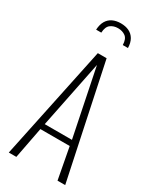

<svg xmlns="http://www.w3.org/2000/svg" viewBox="-256 -1117 981 1191"><g transform="rotate(30 234.0 -521.0)"><path d="M32 0 202 -810H265L436 0H381L339 -224H129L86 0ZM137 -264H332L234 -744ZM120 -931Q122 -969 136.5 -993.5Q151 -1018 176 -1030Q201 -1042 234 -1042Q268 -1042 293 -1030Q318 -1018 332.5 -993.5Q347 -969 348 -931H311Q310 -974 288 -990.5Q266 -1007 234 -1007Q203 -1007 181 -990.5Q159 -974 157 -931Z"/></g></svg>

Font: Oswald ExtraLight
Style: Regular
Weight: 250
Designer: Vernon Adams
Foundry: Vernon Adams
Version: Version 4.100; ttfautohint (v1.8.1.43-b0c9)